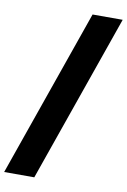

<svg xmlns="http://www.w3.org/2000/svg" viewBox="-138 -901 701 1061"><g transform="rotate(10 212.5 -371.0)"><path d="M293 -842H462L132 100H-37Z"/></g></svg>

Font: Chess Sans ExtraBold
Style: Regular
Weight: 800
Designer: Wolf Bōese
Foundry: Wolf Bōese
Version: Version 7.223